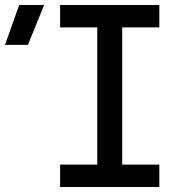

<svg xmlns="http://www.w3.org/2000/svg" viewBox="-140 -750 760 770"><path d="M-28 -570 37 -730H-63L-120 -570ZM499 0V-90H350V-640H499V-730H101V-640H250V-90H101V0Z"/></svg>

Font: Tekne LDO Medium
Style: Regular
Weight: 500
Monospace: yes
Designer: Alessio Laiso, Mario Rullo, Paolo Rosset
Foundry: Alessio Laiso
Version: Version 1.000;hotconv 1.0.109;makeotfexe 2.5.65596